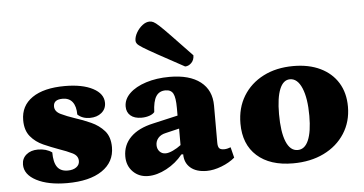

<svg xmlns="http://www.w3.org/2000/svg" viewBox="-51 -833 1780 939"><g transform="rotate(-5 839.0 -364.0)"><path d="M243 12Q150 12 92.5 -18Q35 -48 35 -97Q35 -127 57 -145.5Q79 -164 114 -164Q155 -164 183 -144Q183 -95 199.5 -72Q216 -49 251 -49Q277 -49 293 -60.5Q309 -72 309 -91Q309 -117 281.5 -130.5Q254 -144 216 -157Q180 -170 142.5 -186.5Q105 -203 80 -233Q55 -263 55 -313Q55 -384 112 -423Q169 -462 272 -462Q358 -462 409.5 -435Q461 -408 461 -363Q461 -333 438.5 -314.5Q416 -296 381 -296Q344 -296 321 -318Q321 -358 304.5 -379.5Q288 -401 256 -401Q211 -401 211 -367Q211 -342 240 -328Q269 -314 308 -301Q346 -289 385 -271.5Q424 -254 450 -224.5Q476 -195 476 -144Q476 -71 414.5 -29.5Q353 12 243 12Z M641 12Q596 12 566.5 -17.5Q537 -47 537 -93Q537 -149 575.5 -187.5Q614 -226 687 -242L809 -270V-308Q809 -358 798.5 -378Q788 -398 761 -398Q730 -398 714.5 -374Q699 -350 697 -297Q689 -287 671.5 -281Q654 -275 633 -275Q598 -275 579 -291.5Q560 -308 560 -336Q560 -372 589.5 -400.5Q619 -429 670.5 -445.5Q722 -462 786 -462Q884 -462 937.5 -420.5Q991 -379 991 -303V-121Q991 -102 997.5 -94Q1004 -86 1022 -86Q1031 -86 1040 -88.5Q1049 -91 1054 -93L1067 -41Q1040 -18 1001 -3Q962 12 928 12Q877 12 848.5 -12.5Q820 -37 820 -79H811Q778 -38 731 -13Q684 12 641 12ZM735 -91Q750 -91 771.5 -101Q793 -111 811 -125V-206L744 -190Q720 -185 707 -170Q694 -155 694 -135Q694 -116 705.5 -103.5Q717 -91 735 -91ZM867 -506Q784 -551 737 -577Q690 -603 668.5 -616.5Q647 -630 641.5 -637.5Q636 -645 636 -652Q636 -672 648 -692.5Q660 -713 677.5 -726.5Q695 -740 713 -740Q722 -740 731.5 -735.5Q741 -731 759.5 -714Q778 -697 813.5 -660Q849 -623 912 -557Q912 -534 898 -520Q884 -506 867 -506Z M1352 12Q1239 12 1175.5 -45Q1112 -102 1112 -204Q1112 -281 1147.5 -339Q1183 -397 1246.5 -429.5Q1310 -462 1394 -462Q1470 -462 1526 -435Q1582 -408 1612.5 -358.5Q1643 -309 1643 -241Q1643 -167 1606 -109.5Q1569 -52 1503.5 -20Q1438 12 1352 12ZM1380 -51Q1415 -51 1433 -93Q1451 -135 1451 -213Q1451 -299 1430 -349Q1409 -399 1372 -399Q1339 -399 1321.5 -356.5Q1304 -314 1304 -234Q1304 -146 1323.5 -98.5Q1343 -51 1380 -51Z"/></g></svg>

Font: Petrona Black
Style: Regular
Weight: 900
Designer: Ringo R. Seeber
Foundry: Ringo R. Seeber
Version: Version 2.001; ttfautohint (v1.8.3)